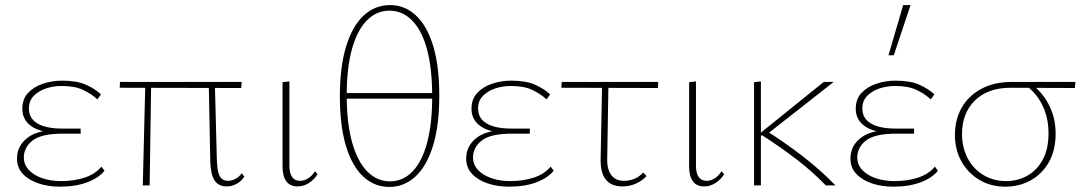

<svg xmlns="http://www.w3.org/2000/svg" viewBox="-20 -731 4263 757"><path d="M215 5Q170 5 131.5 -8Q93 -21 70 -45.5Q47 -70 47 -106Q47 -156 88.5 -188Q130 -220 221 -220V-206Q173 -206 139 -216.5Q105 -227 86.5 -249Q68 -271 68 -302Q68 -340 90 -364Q112 -388 148 -400.5Q184 -413 225 -413Q282 -413 317.5 -397.5Q353 -382 378 -359L364 -339Q339 -362 306.5 -377Q274 -392 223 -392Q191 -392 162 -382.5Q133 -373 113.5 -353.5Q94 -334 94 -303Q94 -264 128 -244Q162 -224 227 -224H298V-204H227Q143 -204 108.5 -177Q74 -150 74 -110Q74 -82 93.5 -61Q113 -40 146.5 -28.5Q180 -17 220 -17Q273 -17 314.5 -31Q356 -45 380 -74L392 -58Q370 -30 324.5 -12.5Q279 5 215 5Z M543 0 553 -407H576L570 0ZM452 -385 453 -408H933L931 -384ZM809 -97 803 -407H827L835 -100Q836 -71 840.5 -52.5Q845 -34 855 -26Q865 -18 879 -18Q892 -18 907 -25Q922 -32 933 -48L943 -35Q936 -23 925.5 -14.5Q915 -6 901.5 -1Q888 4 873 4Q852 4 837.5 -7Q823 -18 816.5 -40.5Q810 -63 809 -97Z M1153 4Q1124 4 1109 -16Q1094 -36 1094 -74V-407L1121 -410V-77Q1121 -49 1131.5 -33.5Q1142 -18 1163 -18Q1179 -18 1194.5 -27.5Q1210 -37 1222 -56L1232 -44Q1219 -23 1198 -9.5Q1177 4 1153 4Z M1515 6Q1456 6 1412 -35Q1368 -76 1344 -155.5Q1320 -235 1320 -351Q1320 -467 1344.5 -547.5Q1369 -628 1413.5 -669.5Q1458 -711 1518 -711Q1576 -711 1620 -670Q1664 -629 1688 -549.5Q1712 -470 1712 -354Q1712 -237 1687.5 -157Q1663 -77 1618.5 -35.5Q1574 6 1515 6ZM1518 -16Q1569 -16 1606.5 -55Q1644 -94 1664 -168.5Q1684 -243 1684 -350Q1684 -460 1664 -535Q1644 -610 1605.5 -649.5Q1567 -689 1516 -689Q1464 -689 1426 -650Q1388 -611 1367.5 -537Q1347 -463 1347 -355Q1347 -246 1368 -170.5Q1389 -95 1427.5 -55.5Q1466 -16 1518 -16ZM1336 -342V-364H1694V-342Z M1986 5Q1941 5 1902.5 -8Q1864 -21 1841 -45.5Q1818 -70 1818 -106Q1818 -156 1859.5 -188Q1901 -220 1992 -220V-206Q1944 -206 1910 -216.5Q1876 -227 1857.5 -249Q1839 -271 1839 -302Q1839 -340 1861 -364Q1883 -388 1919 -400.5Q1955 -413 1996 -413Q2053 -413 2088.5 -397.5Q2124 -382 2149 -359L2135 -339Q2110 -362 2077.5 -377Q2045 -392 1994 -392Q1962 -392 1933 -382.5Q1904 -373 1884.5 -353.5Q1865 -334 1865 -303Q1865 -264 1899 -244Q1933 -224 1998 -224H2069V-204H1998Q1914 -204 1879.5 -177Q1845 -150 1845 -110Q1845 -82 1864.5 -61Q1884 -40 1917.5 -28.5Q1951 -17 1991 -17Q2044 -17 2085.5 -31Q2127 -45 2151 -74L2163 -58Q2141 -30 2095.5 -12.5Q2050 5 1986 5Z M2193 -385 2195 -408H2575L2574 -384ZM2348 -97 2354 -407H2379L2374 -100Q2374 -76 2381 -57.5Q2388 -39 2402.5 -28.5Q2417 -18 2441 -18Q2461 -18 2481 -26Q2501 -34 2516 -51L2529 -37Q2513 -19 2488 -7.5Q2463 4 2434 4Q2411 4 2394 -3.5Q2377 -11 2367 -25Q2357 -39 2352.5 -57.5Q2348 -76 2348 -97Z M2756 4Q2727 4 2712 -16Q2697 -36 2697 -74V-407L2724 -410V-77Q2724 -49 2734.5 -33.5Q2745 -18 2766 -18Q2782 -18 2797.5 -27.5Q2813 -37 2825 -56L2835 -44Q2822 -23 2801 -9.5Q2780 4 2756 4Z M3236 0Q3182 -56 3117.5 -105Q3053 -154 2986 -197H2976V-205L3228 -408H3267L2997 -196V-218Q3072 -171 3143.5 -116Q3215 -61 3274 0ZM2953 0V-407L2980 -410V0Z M3501 5Q3456 5 3417.5 -8Q3379 -21 3356 -45.5Q3333 -70 3333 -106Q3333 -156 3374.5 -188Q3416 -220 3507 -220V-206Q3459 -206 3425 -216.5Q3391 -227 3372.5 -249Q3354 -271 3354 -302Q3354 -340 3376 -364Q3398 -388 3434 -400.5Q3470 -413 3511 -413Q3568 -413 3603.5 -397.5Q3639 -382 3664 -359L3650 -339Q3625 -362 3592.5 -377Q3560 -392 3509 -392Q3477 -392 3448 -382.5Q3419 -373 3399.5 -353.5Q3380 -334 3380 -303Q3380 -264 3414 -244Q3448 -224 3513 -224H3584V-204H3513Q3429 -204 3394.5 -177Q3360 -150 3360 -110Q3360 -82 3379.5 -61Q3399 -40 3432.5 -28.5Q3466 -17 3506 -17Q3559 -17 3600.5 -31Q3642 -45 3666 -74L3678 -58Q3656 -30 3610.5 -12.5Q3565 5 3501 5ZM3483 -513 3541 -711H3570L3504 -513Z M3944 5Q3886 5 3841 -22Q3796 -49 3770.5 -95Q3745 -141 3745 -199Q3745 -260 3772 -307Q3799 -354 3849.5 -381Q3900 -408 3969 -408H4220L4218 -384Q4152 -384 4084 -384.5Q4016 -385 3965 -385Q3875 -385 3824 -335Q3773 -285 3773 -203Q3773 -150 3795 -107.5Q3817 -65 3857 -41Q3897 -17 3947 -17Q3992 -17 4030 -38Q4068 -59 4091 -101Q4114 -143 4114 -205Q4114 -248 4103 -283Q4092 -318 4073 -345Q4054 -372 4029 -391L4050 -397Q4074 -379 4095 -351Q4116 -323 4129 -286Q4142 -249 4142 -204Q4142 -138 4115 -91Q4088 -44 4043 -19.5Q3998 5 3944 5Z"/></svg>

Font: Ysabeau Office Thin
Style: Regular
Weight: 250
Designer: Christian Thalmann (Catharsis Fonts)
Version: Version 2.001;gftools[0.9.30]; featfreeze: tnum,lnum,ss02